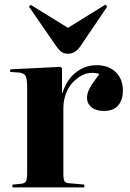

<svg xmlns="http://www.w3.org/2000/svg" viewBox="-20 -816 567 836"><path d="M275.9 -582Q259.3 -582 248 -589.8Q236.8 -597.7 221.2 -620.1L106 -787.1L113.8 -794.9L275.9 -694.8L439 -795.9L446.8 -787.1L331.1 -616.2Q308.1 -582 275.9 -582ZM34.2 0V-12.2L73.2 -16.1Q88.4 -17.6 93.3 -26.9Q98.1 -36.1 98.1 -62V-439.9Q98.1 -472.7 91.3 -485.4Q84.5 -498 63 -500L23.9 -502.9L24.9 -514.2L244.1 -524.9L250 -518.1V-411.1H252Q270.5 -469.7 310.8 -501Q351.1 -532.2 399.9 -532.2Q452.6 -532.2 483.9 -502Q515.1 -471.7 515.1 -421.9Q515.1 -382.3 495.1 -357.7Q475.1 -333 432.1 -333Q397.5 -333 378.2 -349.1Q358.9 -365.2 358.9 -390.1Q358.9 -409.7 370.1 -431.2Q381.3 -452.6 413.1 -494.1Q393.1 -500 371.6 -498.3Q350.1 -496.6 329.3 -483.6Q308.6 -470.7 292.2 -451.9Q275.9 -433.1 265.9 -404.8Q255.9 -376.5 255.9 -344.2V-61Q255.9 -36.1 260.7 -27.3Q265.6 -18.6 283.2 -18.1L347.2 -12.2V0Z"/></svg>

Font: Display Regular
Style: Bold
Weight: 700
Designer: Latin by Veronika Burian and Jose Scaglione. Greek by Irene Vlachou. Cyrillic by Vera Evstafieva.
Foundry: TypeTogether
Version: Version 3.002